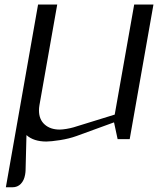

<svg xmlns="http://www.w3.org/2000/svg" viewBox="-20 -603 707 832"><path d="M477.1 -106.4 561.5 -583.5H645L542 0H489.7L474.1 -72.8L312 -13.7Q279.8 -2 240 4.2Q200.2 10.3 180.7 10.3Q126 10.3 94.7 -17.6L90.8 135.3Q90.8 141.6 88.9 153.3Q84.5 179.2 70.1 193.8Q55.7 208.5 34.2 208.5H5.4L145 -583.5H228L150.9 -147Q148.9 -135.3 148.9 -124.5Q148.9 -85.4 173.6 -63.5Q198.2 -41.5 238.8 -41.5Q249.5 -41.5 267.6 -44.4Q285.6 -47.4 298.8 -51.3Z"/></svg>

Font: Resagnicto
Style: Italic
Weight: 500
Italic angle: -10°
Version: Version 0.999